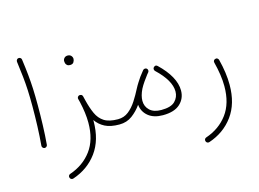

<svg xmlns="http://www.w3.org/2000/svg" viewBox="-109 -785 1670 1239"><g transform="rotate(-15 726.0 -165.5)"><path d="M82.5 -566.9Q82 -574.2 86.4 -580.3Q90.8 -586.4 98.1 -586.9Q105 -587.9 111.1 -583.3Q117.2 -578.6 117.7 -571.8Q126 -512.2 130.6 -465.6Q135.3 -418.9 137.5 -371.3Q139.6 -323.7 139.6 -260.3Q139.6 -198.2 137.5 -129.2Q135.3 -60.1 129.9 1Q129.4 7.8 123.5 12.7Q117.7 17.6 110.4 17.1Q103.5 16.1 98.6 10.7Q93.8 5.4 94.2 -2Q99.6 -62 102.1 -131.1Q104.5 -200.2 104.5 -261.7Q104.5 -323.7 102.3 -370.1Q100.1 -416.5 95.2 -462.2Q90.3 -507.8 82.5 -566.9Z M401.9 -232.4Q400.4 -237.3 402.3 -242.2Q403.8 -246.6 407.7 -250Q411.1 -252.9 415.5 -253.9Q418.5 -254.4 420.9 -253.9Q433.6 -253.4 437 -240.7Q440.4 -226.6 443.8 -212.9Q457 -159.2 474.6 -120.4Q492.2 -81.5 524.9 -60.5Q557.6 -39.6 616.7 -39.6H617.2Q634.8 -39.6 634.8 -22Q634.8 -4.4 617.2 -4.4H616.7Q557.6 -4.4 520.8 -23.4Q483.9 -42.5 460.9 -76.2Q460.9 -72.3 460.9 -68.4Q460.9 57.1 400.9 139.2Q340.8 221.2 238.8 255.4Q231 257.8 224.6 254.2Q218.3 250.5 216.3 244.1Q213.4 235.8 217 229.5Q220.7 223.1 227.1 221.2Q318.8 189.9 372.3 117.9Q425.8 45.9 425.8 -68.4Q425.8 -101.1 421.1 -136.5Q416.5 -171.9 407.7 -210Q405.3 -219.7 401.9 -232.4ZM377.4 -492.2Q377.4 -502.9 385.7 -512Q394 -521 408.7 -521Q418.5 -521 424.8 -517.1Q431.2 -513.2 434.6 -507.8Q439.9 -500 439.9 -491.2Q439.9 -480.5 433.1 -469Q426.3 -457.5 407.7 -457.5Q395.5 -457.5 388.7 -463.6Q381.8 -469.7 379.4 -477.5Q378.9 -481 378.2 -484.6Q377.4 -488.3 377.4 -492.2Z M599.6 -22Q599.6 -39.6 617.2 -39.6Q657.2 -39.6 687.5 -63.5Q717.8 -87.4 741.5 -124.3Q765.1 -161.1 784.7 -199.7Q793.5 -216.8 805.7 -235.8Q824.2 -266.6 851.1 -298.8Q853 -301.3 855 -303.7Q856 -304.7 856.9 -305.7Q861.8 -310.1 868.9 -310.3Q876 -310.5 880.9 -306.2Q886.2 -301.3 886.7 -293.9Q887.2 -286.6 882.3 -280.8Q877.9 -275.9 874 -271Q860.4 -253.4 845.2 -231.7Q830.1 -210 819.3 -189.5Q798.8 -147.5 798.8 -113.3Q798.8 -75.2 825.4 -50Q852.1 -24.9 902.3 -24.9Q967.3 -24.9 994.1 -52Q1021 -79.1 1021 -117.2Q1021 -190.9 927.7 -278.8Q922.4 -284.2 922.1 -291.7Q921.9 -299.3 926.8 -304.2Q939.9 -317.4 952.6 -305.2Q1003.4 -256.8 1030.3 -208.3Q1057.1 -159.7 1057.1 -114.3Q1057.1 -60.5 1018.8 -25.1Q980.5 10.3 903.3 10.3Q842.8 10.3 806.6 -19.3Q770.5 -48.8 765.6 -96.2Q739.3 -58.6 702.9 -31.5Q666.5 -4.4 617.2 -4.4Q609.9 -4.4 604.7 -9.5Q599.6 -14.6 599.6 -22Z M1321.8 -252.9Q1330.6 -256.3 1337.2 -252Q1343.8 -247.6 1345.7 -240.7Q1369.6 -147.9 1369.6 -68.4Q1369.6 57.1 1309.6 139.2Q1249.5 221.2 1147.5 255.4Q1139.6 257.8 1133.3 254.2Q1127 250.5 1125 244.1Q1122.1 235.8 1125.7 229.5Q1129.4 223.1 1135.7 221.2Q1227.5 189.9 1281 117.9Q1334.5 45.9 1334.5 -68.4Q1334.5 -106 1328.4 -147Q1322.3 -188 1311 -231.9Q1309.1 -240.2 1312.7 -245.6Q1316.4 -251 1321.8 -252.9Z"/></g></svg>

Font: Mikhak-DS2-FD ExtraLight
Style: Regular
Weight: 200
Designer: Amin Abedi
Version: Version 3.2